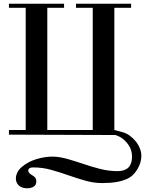

<svg xmlns="http://www.w3.org/2000/svg" viewBox="-20 -720 779 1031"><path d="M28 3V-22H118V-678H28V-700H324V-678H234V-22H478V-678H388V-700H684V-678H594V-22L639 -10Q658 -5 676 8Q694 21 708 38Q722 55 730.5 75.5Q739 96 739 116Q739 145 726 173Q713 201 692 221Q678 234 658 242.5Q638 251 615.5 255.5Q593 260 571 261.5Q549 263 530 263Q483 263 437.5 250Q392 237 346.5 221Q301 205 254.5 192Q208 179 158 179Q135 179 132 192.5Q129 206 148 218Q159 224 167 231.5Q175 239 175 253Q175 274 160.5 282.5Q146 291 127 291Q99 291 84 278.5Q69 266 66 248Q63 230 71.5 210Q80 190 99 175Q131 148 175.5 134.5Q220 121 262 121Q281 121 302 124.5Q323 128 344 134Q365 140 385.5 146.5Q406 153 424 159Q467 174 515.5 186.5Q564 199 611 199Q689 199 689 121Q689 87 671 59.5Q653 32 624 15Q621 14 611.5 9.5Q602 5 600 5Z"/></svg>

Font: EIisabethische
Style: Book
Weight: 400
Designer: Salychow
Version: Version 1.3